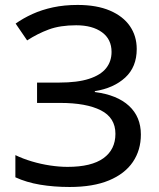

<svg xmlns="http://www.w3.org/2000/svg" viewBox="-20 -744 639 774"><path d="M531.2 -546.4Q531.2 -474.1 484.9 -431.4Q438.5 -388.7 362.3 -376.5V-373Q452.6 -361.3 500.2 -317.1Q547.9 -272.9 547.9 -201.7Q547.9 -138.7 515.6 -91.1Q483.4 -43.5 419.4 -16.8Q355.5 9.8 260.7 9.8Q196.8 9.8 141.6 0.5Q86.4 -8.8 42 -29.3V-118.7Q72.3 -104 108.4 -93.3Q144.5 -82.5 181.9 -76.9Q219.2 -71.3 252.4 -71.3Q348.6 -71.3 397 -106.2Q445.3 -141.1 445.3 -204.6Q445.3 -269.5 386.5 -299.3Q327.6 -329.1 222.7 -329.1H129.4V-411.1H218.8Q292.5 -411.1 339.1 -426.3Q385.7 -441.4 407.7 -469Q429.7 -496.6 429.7 -534.7Q429.7 -585.9 391.1 -614Q352.5 -642.1 287.1 -642.1Q222.2 -642.1 176.8 -625.2Q131.3 -608.4 89.4 -581.1L43 -648.9Q73.2 -670.4 110.8 -687.5Q148.4 -704.6 193.8 -714.4Q239.3 -724.1 293 -724.1Q369.6 -724.1 422.9 -701.4Q476.1 -678.7 503.7 -638.7Q531.2 -598.6 531.2 -546.4Z"/></svg>

Font: Open Sans Medium
Style: Regular
Weight: 500
Designer: Monotype Design Team
Foundry: Monotype Imaging Inc.
Version: Version 3.000